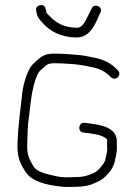

<svg xmlns="http://www.w3.org/2000/svg" viewBox="-20 -792 547 769"><path d="M382 -742C394.4 -763.8 359.9 -780.8 348 -760C339.9 -743.9 331.9 -726.4 323 -710C315.1 -696.9 307.5 -681 288 -681C235.4 -681 202.9 -701.5 178 -728.5C173 -734 165 -738.3 165 -747L163 -756C159.8 -781.5 118.8 -773.7 125 -749C127.9 -725.5 136.6 -716.2 149 -702C178.8 -667.9 222.2 -642 288 -642C343.9 -642 364.7 -703 382 -742ZM458 -497C458 -502.3 456 -507 452 -511L443 -519C422.3 -539.7 397.1 -551.9 363 -560C337.3 -565.4 309.2 -571.7 279 -573C254.6 -575.2 194.5 -580.2 171 -575C145.7 -569.9 124.6 -547.6 109 -532C91.2 -512.8 74.7 -460.2 70 -426C61.9 -352.9 52.7 -293.9 50 -214C48.4 -160.2 62 -135.5 82 -104C107 -65.1 164.4 -51.4 222 -45C244.1 -41.5 265.3 -44 288 -44C316.3 -44 341.2 -49.6 360 -59C378.6 -67.3 387.8 -70.8 404 -87C424.1 -107.1 437.1 -125.1 442 -157C445.4 -169.6 449.3 -192 448 -205V-225C448 -286.9 373.7 -293.2 319 -300C293.4 -303.2 289.6 -264 314 -261C343.2 -257.8 384.2 -253.9 404 -238C409.1 -236.3 409 -232.7 409 -225V-203C411.7 -186.7 403.3 -163 401 -149C394.7 -133.3 375.7 -110.8 361 -102L343 -94C328.6 -87.8 310.7 -83 288 -83C277.3 -83 266.7 -82.7 256 -82C233.6 -80.4 212.2 -84.5 193 -89C163.5 -95.9 130.1 -102.8 115 -124C99.9 -151.7 87.3 -167 89 -212C90.5 -258.7 90.2 -290.4 97 -331C102.2 -380 107.5 -429.6 122 -473C132.5 -504.6 139.5 -508.6 160 -526C166 -532 172.3 -535.7 179 -537C198.7 -541.6 256.3 -535.9 276 -535C304.2 -532.3 329.9 -527.4 354 -522C381.4 -515.6 398.7 -506.1 416 -491L425 -482C429 -478.7 433.7 -477 439 -477C449.6 -477 458 -486.4 458 -497Z"/></svg>

Font: Just Breathe
Style: Regular
Weight: 400
Foundry: Cannot Into Space Fonts
Version: Version 0.72